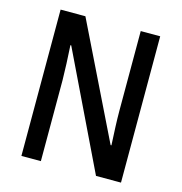

<svg xmlns="http://www.w3.org/2000/svg" viewBox="-106 -810 856 905"><g transform="rotate(15 322.0 -357.0)"><path d="M565 0V-714H470V-324C470 -275 473 -219 476 -158H472L200 -714H79V0H174V-395C173 -447 171 -502 167 -564H171L443 0Z"/></g></svg>

Font: Noto Sans Gujarati Condensed Medium
Style: Regular
Weight: 500
Width: 3
Designer: Jelle Bosma - Monotype Design Team, Universal Thirst
Foundry: Monotype Imaging Inc.
Version: Version 2.106